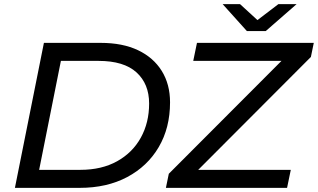

<svg xmlns="http://www.w3.org/2000/svg" viewBox="-20 -907 1535 927"><path d="M52 0 192 -700H466Q572 -700 646.5 -664.5Q721 -629 761 -564.5Q801 -500 801 -413Q801 -290 746.5 -197Q692 -104 594 -52Q496 0 365 0ZM169 -87H368Q471 -87 545.5 -128.5Q620 -170 660 -242.5Q700 -315 700 -407Q700 -502 639 -557.5Q578 -613 456 -613H274ZM781 0 795 -68 1339 -613H913L931 -700H1495L1481 -632L937 -87H1384L1366 0ZM1172 -757 1055 -887H1139L1223 -810L1324 -887H1412L1263 -757Z"/></svg>

Font: Montserrat Medium
Style: Italic
Weight: 500
Italic angle: -11.3°
Designer: Julieta Ulanovsky
Foundry: Julieta Ulanovsky
Version: Version 9.000; ttfautohint (v1.8.4.7-5d5b)